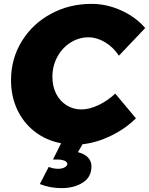

<svg xmlns="http://www.w3.org/2000/svg" viewBox="-20 -734 771 993"><path d="M407 12 383 53Q419 62 436 81.5Q453 101 453 126Q453 182 408 210.5Q363 239 298 239Q239 239 186 218L232 129Q255 139 281 139Q301 139 314.5 131.5Q328 124 328 114Q328 103 313 97Q298 91 276 91H254L296 7Q218 -8 159.5 -53.5Q101 -99 69 -167.5Q37 -236 37 -319Q37 -430 92.5 -520.5Q148 -611 243.5 -662.5Q339 -714 453 -714Q532 -714 607 -680Q682 -646 731 -589L595 -446Q566 -490 523.5 -515.5Q481 -541 438 -541Q388 -541 345 -514Q302 -487 276.5 -440Q251 -393 251 -336Q251 -288 270 -250Q289 -212 323.5 -190Q358 -168 401 -168Q442 -168 489.5 -190.5Q537 -213 576 -250L683 -122Q627 -67 553.5 -31.5Q480 4 407 12Z"/></svg>

Font: Gontserrat ExtraBold
Style: Italic
Weight: 800
Italic angle: -11.3°
Designer: Julieta Ulanovsky
Foundry: Julieta Ulanovsky
Version: Version 6.001